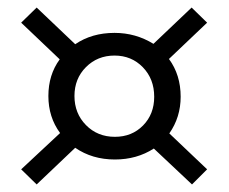

<svg xmlns="http://www.w3.org/2000/svg" viewBox="-20 -488 605 508"><path d="M458 -232Q458 -178 428 -135L528 -40L488 0L387 -95Q342 -66 284 -66Q224 -66 179 -97L77 0L36 -40L139 -136Q108 -178 108 -234Q108 -290 138 -331L36 -428L77 -468L179 -371Q223 -401 283 -401Q339 -401 386 -372L487 -468L528 -428L427 -332Q458 -290 458 -232ZM284 -126Q329 -126 358.5 -156Q388 -186 388 -232Q388 -279 358 -310Q328 -341 283 -341Q238 -341 207.5 -310.5Q177 -280 177 -234Q177 -188 207.5 -157Q238 -126 284 -126Z"/></svg>

Font: EauTestInfant Medium
Style: Regular
Weight: 500
Designer: Christian Thalmann (Catharsis Fonts)
Version: Version 0.001;PS 000.001;hotconv 1.0.88;makeotf.lib2.5.64775